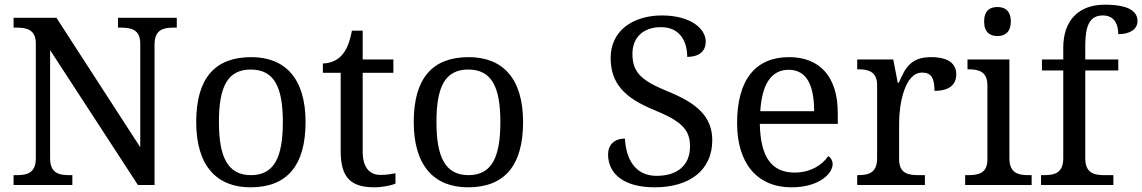

<svg xmlns="http://www.w3.org/2000/svg" viewBox="-20 -790 4878 820"><path d="M38 0H289V-42H276C231 -42 194 -51 194 -114V-576L569 0H640V-600C640 -663 677 -672 722 -672H735V-714H484V-672H497C541 -672 579 -663 579 -604V-161L221 -714H38V-672H51C95 -672 133 -663 133 -604V-114C133 -51 96 -42 51 -42H38Z M1050 10C1204 10 1285 -81 1285 -269C1285 -456 1197 -546 1053 -546C898 -546 818 -456 818 -269C818 -81 906 10 1050 10ZM1052 -42C952 -42 915 -120 915 -269C915 -418 951 -493 1051 -493C1151 -493 1188 -418 1188 -269C1188 -120 1152 -42 1052 -42Z M1580 10C1612 10 1652 2 1669 -6V-50C1648 -46 1629 -43 1605 -43C1559 -43 1529 -74 1529 -142V-479H1660V-536H1529V-659H1483C1473 -608 1460 -575 1437 -551C1415 -528 1383 -519 1359 -519V-479H1435V-145C1435 -30 1479 10 1580 10Z M1979 10C2133 10 2214 -81 2214 -269C2214 -456 2126 -546 1982 -546C1827 -546 1747 -456 1747 -269C1747 -81 1835 10 1979 10ZM1981 -42C1881 -42 1844 -120 1844 -269C1844 -418 1880 -493 1980 -493C2080 -493 2117 -418 2117 -269C2117 -120 2081 -42 1981 -42Z M2776 10C2926 10 3022 -64 3022 -191C3022 -294 2953 -350 2836 -398C2720 -445 2681 -480 2681 -560C2681 -629 2726 -674 2803 -674C2887 -674 2915 -609 2915 -547C2963 -547 2994 -569 2994 -612C2994 -670 2926 -724 2807 -724C2681 -724 2588 -657 2588 -543C2588 -433 2648 -372 2772 -321C2889 -273 2927 -238 2927 -165C2927 -84 2873 -39 2784 -39C2690 -39 2653 -115 2649 -198C2603 -198 2577 -171 2577 -131C2577 -47 2645 10 2776 10Z M3360 10C3479 10 3536 -49 3536 -89C3536 -106 3526 -119 3517 -123C3493 -87 3443 -53 3374 -53C3278 -53 3228 -115 3225 -261H3558V-307C3558 -465 3479 -546 3350 -546C3208 -546 3128 -451 3128 -264C3128 -91 3215 10 3360 10ZM3457 -315H3227C3234 -430 3274 -492 3348 -492C3428 -492 3457 -421 3457 -315Z M3641 0H3930V-42H3902C3858 -42 3820 -50 3820 -109V-266C3820 -343 3843 -480 3918 -480C3957 -480 3971 -457 3971 -402C4038 -402 4064 -431 4064 -473C4064 -519 4029 -546 3956 -546C3868 -546 3845 -497 3819 -437H3814L3795 -536H3641V-494H3644C3688 -494 3726 -485 3726 -426V-114C3726 -51 3689 -42 3644 -42H3641Z M4240 -636C4271 -636 4297 -652 4297 -698C4297 -745 4271 -760 4240 -760C4208 -760 4183 -745 4183 -698C4183 -652 4208 -636 4240 -636ZM4102 0H4386V-42H4373C4328 -42 4291 -51 4291 -114V-536H4112V-494H4115C4159 -494 4197 -485 4197 -426V-109C4197 -50 4159 -42 4115 -42H4102Z M4426 0H4735V-42H4697C4652 -42 4615 -51 4615 -114V-489H4756V-536H4615V-595C4615 -679 4633 -724 4690 -724C4741 -724 4756 -684 4756 -644C4804 -644 4838 -664 4838 -700C4838 -741 4802 -770 4698 -770C4589 -770 4521 -705 4521 -586V-536H4430V-489H4521V-114C4521 -51 4484 -42 4439 -42H4426Z"/></svg>

Font: Noto Serif
Style: Regular
Weight: 400
Designer: Monotype Design Team
Foundry: Monotype Imaging Inc.
Version: Version 2.015